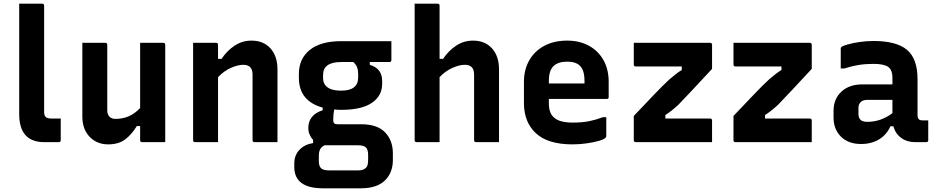

<svg xmlns="http://www.w3.org/2000/svg" viewBox="-20 -770 5080 1040"><path d="M309 -11Q309 0 298 0H220Q84 0 84 -152V-750H208Q219 -750 219 -739V-164Q219 -145 227 -137Q236 -128 257 -128H309Z M550 -538Q561 -538 561 -527V-172Q561 -150 573 -138Q585 -126 605 -126Q644 -126 677 -140Q710 -154 739 -185V-538H864Q875 -538 875 -527V0H750Q739 0 739 -11V-87H721Q693 -41 657.5 -14.5Q622 12 566 12Q505 12 465.5 -29Q426 -70 426 -139V-538Z M1161 0H1037Q1026 0 1026 -11V-538H1150Q1161 -538 1161 -527V-451H1180Q1209 -495 1250.5 -522.5Q1292 -550 1342 -550Q1407 -550 1445 -508Q1483 -466 1483 -394V0H1359Q1348 0 1348 -11V-366Q1348 -419 1298 -419Q1268 -419 1230 -402Q1192 -385 1161 -352Z M1650 -77Q1650 -111 1669 -135.5Q1688 -160 1728 -173V-187Q1599 -223 1599 -348V-370Q1599 -452 1658 -499.5Q1717 -547 1828 -547H2100V-445Q2100 -434 2089 -434H1983V-419Q2018 -408 2034 -386.5Q2050 -365 2050 -331V-316Q2050 -251 1994.5 -213Q1939 -175 1828 -175Q1808 -175 1790 -177Q1785 -149 1785 -118Q1785 -97 1807 -97H1936Q2024 -97 2066 -53Q2108 -9 2108 60V97Q2108 166 2064.5 208Q2021 250 1934 250H1730Q1574 250 1574 134V116Q1574 71 1602 41.5Q1630 12 1676 5V-12Q1664 -25 1657 -41.5Q1650 -58 1650 -77ZM1828 -279Q1920 -279 1920 -350V-371Q1920 -390 1914.5 -405Q1909 -420 1894 -434H1828Q1730 -434 1730 -364V-347Q1730 -319 1747 -303Q1771 -279 1828 -279ZM1762 153H1920Q1948 153 1961 140Q1969 133 1971.5 121.5Q1974 110 1974 96V69Q1974 40 1962 28.5Q1950 17 1920 17H1740Q1739 17 1738 17Q1720 26 1713.5 40Q1707 54 1707 73V104Q1707 130 1719.5 141.5Q1732 153 1762 153Z M2237 0Q2226 0 2226 -11V-750H2350Q2361 -750 2361 -739V-451H2380Q2409 -495 2450.5 -522.5Q2492 -550 2542 -550Q2607 -550 2645 -508Q2683 -466 2683 -394V0H2559Q2548 0 2548 -11V-366Q2548 -419 2498 -419Q2468 -419 2430 -402Q2392 -385 2361 -352V0Z M3052 -550Q3120 -550 3170.5 -522Q3221 -494 3249 -444Q3277 -394 3277 -327V-244Q3277 -234 3267 -234H2953V-210Q2953 -160 2978 -136Q2994 -120 3020.5 -113Q3047 -106 3082 -106Q3135 -106 3173 -114Q3211 -122 3245 -135H3264V-32Q3264 -28 3260 -24Q3252 -15 3224 -7Q3196 1 3158 6.5Q3120 12 3081 12Q2948 12 2883 -48Q2818 -108 2818 -212V-326Q2818 -393 2847 -443.5Q2876 -494 2928.5 -522Q2981 -550 3052 -550ZM3052 -436Q3003 -436 2978 -412Q2953 -388 2953 -332V-318H3146V-332Q3146 -390 3121 -414Q3099 -436 3052 -436Z M3413 -538H3826Q3837 -538 3837 -527V-397Q3774 -329 3730 -282Q3686 -235 3654 -202Q3632 -182 3616.5 -170Q3601 -158 3584 -147V-128H3826Q3837 -128 3837 -117V0H3424Q3413 0 3413 -11V-142Q3478 -210 3523.5 -258Q3569 -306 3607 -341Q3624 -355 3639.5 -367.5Q3655 -380 3673 -391V-410H3424Q3413 -410 3413 -421Z M3953 -538H4366Q4377 -538 4377 -527V-397Q4314 -329 4270 -282Q4226 -235 4194 -202Q4172 -182 4156.5 -170Q4141 -158 4124 -147V-128H4366Q4377 -128 4377 -117V0H3964Q3953 0 3953 -11V-142Q4018 -210 4063.5 -258Q4109 -306 4147 -341Q4164 -355 4179.5 -367.5Q4195 -380 4213 -391V-410H3964Q3953 -410 3953 -421Z M4950 -341V-148Q4950 -131 4957 -124Q4963 -118 4978 -118H5008V-11Q5008 0 4997 0H4938Q4893 0 4861.5 -23Q4830 -46 4819 -86H4803Q4783 -40 4741.5 -15Q4700 10 4644 10Q4575 10 4535 -30Q4495 -70 4495 -134V-169Q4495 -234 4537.5 -273.5Q4580 -313 4652 -313H4814V-348Q4814 -392 4790.5 -408Q4767 -424 4711 -424Q4668 -424 4630.5 -418Q4593 -412 4553 -399H4534V-506Q4534 -512 4537 -515Q4543 -521 4570.5 -529Q4598 -537 4636 -542.5Q4674 -548 4711 -548Q4836 -548 4893 -500Q4950 -452 4950 -341ZM4630 -152Q4630 -110 4677 -110Q4713 -110 4746.5 -121Q4780 -132 4814 -157V-229H4677Q4654 -229 4642 -217Q4630 -205 4630 -187Z"/></svg>

Font: Recursive Sn Lnr St
Style: Bold
Weight: 700
Version: Version 1.079;hotconv 1.0.112;makeotfexe 2.5.65598; ttfautoh